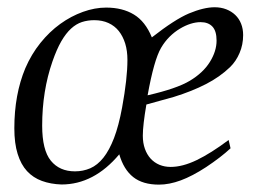

<svg xmlns="http://www.w3.org/2000/svg" viewBox="-20 -498 709 529"><path d="M609.9 -112.3 615.2 -89.4Q588.4 -64.5 547.9 -37.6Q509.8 -12.7 478 -1Q446.3 10.7 418 10.7Q373.5 10.7 347.2 -10Q320.8 -30.8 308.6 -72.8Q238.8 10.3 149.4 10.3Q119.6 9.3 95.5 0.5Q71.3 -8.3 54.4 -26.6Q37.6 -44.9 28.6 -74Q19.5 -103 19.5 -144.5Q19.5 -237.8 49.8 -310.1Q66.4 -348.6 91.3 -379.6Q116.2 -410.6 146 -432.1Q175.8 -453.6 208.5 -465.3Q241.2 -477.1 272.5 -477.1Q317.4 -477.1 348.9 -458Q380.4 -439 398.4 -395Q461.4 -444.3 500.5 -460.9Q541.5 -478 571.3 -478Q588.9 -478 603.3 -472.4Q617.7 -466.8 628.2 -456.8Q638.7 -446.8 644.3 -432.6Q649.9 -418.5 649.9 -401.4Q649.9 -375 640.1 -352.1Q630.4 -329.1 613.8 -313Q585.9 -286.1 547.6 -266.4Q509.3 -246.6 459 -231L383.3 -210Q378.4 -181.6 376 -160.4Q373.5 -139.2 373.5 -124Q373.5 -104 379.2 -88.1Q384.8 -72.3 395 -61Q405.3 -49.8 419.4 -43.9Q433.6 -38.1 450.2 -38.1Q482.9 -38.1 522 -56.9Q561 -75.7 609.9 -112.3ZM96.2 -151.9Q96.2 -84.5 120.1 -55.2Q144 -25.9 186.5 -25.9Q209 -25.9 228.8 -34.4Q248.5 -43 264.9 -63.5Q281.2 -84 294.2 -117.7Q307.1 -151.4 316.4 -201.7Q331.1 -281.7 331.1 -333Q331.1 -357.9 325 -377.9Q318.8 -397.9 307.4 -412.4Q295.9 -426.8 278.8 -434.6Q261.7 -442.4 239.7 -442.4Q221.7 -442.4 205.8 -437.3Q189.9 -432.1 175.8 -419.2Q161.6 -406.2 148.9 -384.3Q136.2 -362.3 124.5 -328.6Q96.2 -247.1 96.2 -151.9ZM386.7 -235.4Q426.8 -244.6 455.8 -254.6Q484.9 -264.6 502.9 -275.4Q539.6 -297.4 558.1 -327.1Q576.7 -356.9 576.7 -386.2Q576.7 -412.6 565.2 -424.8Q553.7 -437 532.7 -437Q519.5 -437 504.9 -432.4Q490.2 -427.7 475.6 -418.9Q460.9 -410.2 447.5 -397Q434.1 -383.8 423.8 -366.2Q404.3 -333 386.7 -235.4Z"/></svg>

Font: XB Kayhan
Style: Italic
Weight: 400
Italic angle: -12°
Designer: Behnam
Foundry: Irmug
Version: Version 7.300 2009